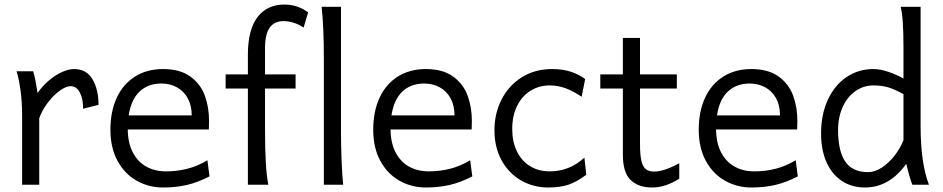

<svg xmlns="http://www.w3.org/2000/svg" viewBox="-20 -811 4142 843"><path d="M77.1 0V-300.3Q77.1 -365.2 69.8 -416.3Q62.5 -467.3 52.7 -498H125.5Q130.4 -484.4 136 -455.3Q141.6 -426.3 145 -402.8Q168 -435.5 196.5 -459.2Q225.1 -482.9 253.7 -495.4Q282.2 -507.8 305.2 -507.8Q359.9 -507.8 386.2 -462.9Q412.6 -418 412.6 -350.6L344.7 -333.5Q345.7 -374 331.3 -403.3Q316.9 -432.6 290 -432.6Q269 -432.6 240.7 -411.6Q212.4 -390.6 188 -357.7Q163.6 -324.7 152.3 -291.5V0Z M541 -242.7Q541.5 -182.6 563.5 -141.1Q585.4 -99.6 623 -79.1Q660.6 -58.6 708 -58.6Q757.8 -58.6 802.7 -70.1Q847.7 -81.5 890.6 -107.4L899.9 -36.6Q849.1 -10.3 801 1Q752.9 12.2 695.8 12.2Q633.3 12.2 580.6 -17.3Q527.8 -46.9 496.3 -104.2Q464.8 -161.6 464.8 -241.7Q464.8 -322.3 492.9 -382.3Q521 -442.4 573.2 -475.1Q625.5 -507.8 695.8 -507.8Q771 -507.8 816.2 -474.6Q861.3 -441.4 879.6 -390.4Q897.9 -339.4 897.9 -279.8Q897.5 -261.2 897 -242.7ZM821.8 -304.2Q821.8 -347.7 804.4 -379.4Q787.1 -411.1 756.8 -427.7Q726.6 -444.3 688.5 -444.3Q630.4 -444.3 593 -409.2Q555.7 -374 544.9 -304.2Z M1229 -791Q1286.1 -791 1333 -756.8L1313 -689.9Q1293.9 -703.1 1270.8 -710.7Q1247.6 -718.3 1225.1 -718.3Q1184.6 -718.3 1164.1 -689.7Q1143.6 -661.1 1143.6 -599.1V-484.4H1277.8V-422.4H1143.6V-241.2Q1143.6 -69.8 1158.2 0H1068.4V-422.4H970.7V-484.4H1068.4V-571.3Q1068.4 -680.2 1110.4 -735.6Q1152.3 -791 1229 -791Z M1486.8 0H1401.9V-551.8Q1401.9 -694.8 1392.1 -781.2H1477.1V-231.9Q1477.1 -178.2 1479.7 -107.7Q1482.4 -37.1 1486.8 0Z M1694.8 -242.7Q1695.3 -182.6 1717.3 -141.1Q1739.3 -99.6 1776.9 -79.1Q1814.5 -58.6 1861.8 -58.6Q1911.6 -58.6 1956.5 -70.1Q2001.5 -81.5 2044.4 -107.4L2053.7 -36.6Q2002.9 -10.3 1954.8 1Q1906.7 12.2 1849.6 12.2Q1787.1 12.2 1734.4 -17.3Q1681.6 -46.9 1650.1 -104.2Q1618.7 -161.6 1618.7 -241.7Q1618.7 -322.3 1646.7 -382.3Q1674.8 -442.4 1727.1 -475.1Q1779.3 -507.8 1849.6 -507.8Q1924.8 -507.8 1970 -474.6Q2015.1 -441.4 2033.4 -390.4Q2051.8 -339.4 2051.8 -279.8Q2051.3 -261.2 2050.8 -242.7ZM1975.6 -304.2Q1975.6 -347.7 1958.3 -379.4Q1940.9 -411.1 1910.6 -427.7Q1880.4 -444.3 1842.3 -444.3Q1784.2 -444.3 1746.8 -409.2Q1709.5 -374 1698.7 -304.2Z M2387.2 12.2Q2321.8 12.2 2267.8 -18.8Q2213.9 -49.8 2182.4 -106.9Q2150.9 -164.1 2150.9 -239.3Q2150.9 -312.5 2182.1 -374Q2213.4 -435.5 2271 -471.7Q2328.6 -507.8 2404.3 -507.8Q2450.7 -507.8 2485.6 -496.3Q2520.5 -484.9 2549.3 -463.9L2533.7 -386.2Q2497.1 -411.1 2463.1 -423.6Q2429.2 -436 2393.6 -436Q2347.7 -436 2310.1 -413.1Q2272.5 -390.1 2250.7 -346.7Q2229 -303.2 2229 -244.1Q2229 -189 2249.3 -147Q2269.5 -105 2306.9 -81.8Q2344.2 -58.6 2393.6 -58.6Q2480 -58.6 2545.9 -118.7L2554.2 -43.9Q2514.6 -13.7 2477.8 -0.7Q2440.9 12.2 2387.2 12.2Z M2842.8 12.2Q2783.7 12.2 2749.3 -20.3Q2714.8 -52.7 2714.8 -131.8V-422.4H2615.7V-484.4H2714.8V-644.5H2790V-484.4H2951.7V-422.4H2790V-178.7Q2790 -130.4 2796.4 -104.2Q2802.7 -78.1 2816.2 -67.9Q2829.6 -57.6 2852.5 -57.6Q2894.5 -57.6 2962.4 -94.2V-26.4Q2901.9 12.2 2842.8 12.2Z M3124 -242.7Q3124.5 -182.6 3146.5 -141.1Q3168.5 -99.6 3206.1 -79.1Q3243.7 -58.6 3291 -58.6Q3340.8 -58.6 3385.7 -70.1Q3430.7 -81.5 3473.6 -107.4L3482.9 -36.6Q3432.1 -10.3 3384 1Q3335.9 12.2 3278.8 12.2Q3216.3 12.2 3163.6 -17.3Q3110.8 -46.9 3079.3 -104.2Q3047.9 -161.6 3047.9 -241.7Q3047.9 -322.3 3075.9 -382.3Q3104 -442.4 3156.2 -475.1Q3208.5 -507.8 3278.8 -507.8Q3354 -507.8 3399.2 -474.6Q3444.3 -441.4 3462.6 -390.4Q3481 -339.4 3481 -279.8Q3480.5 -261.2 3480 -242.7ZM3404.8 -304.2Q3404.8 -347.7 3387.5 -379.4Q3370.1 -411.1 3339.8 -427.7Q3309.6 -444.3 3271.5 -444.3Q3213.4 -444.3 3176 -409.2Q3138.7 -374 3127.9 -304.2Z M4058.6 0H3985.8Q3980.5 -12.7 3972.9 -38.6Q3965.3 -64.5 3959 -91.8Q3923.3 -41 3877.7 -14.4Q3832 12.2 3777.8 12.2Q3719.2 12.2 3675.5 -17.1Q3631.8 -46.4 3608.4 -99.9Q3585 -153.3 3585 -224.6Q3585 -309.1 3615 -373.5Q3645 -438 3697.3 -472.9Q3749.5 -507.8 3814.5 -507.8Q3844.2 -507.8 3879.2 -496.1Q3914.1 -484.4 3946.8 -466.3V-603Q3946.8 -665 3944.1 -708.5Q3941.4 -752 3934.6 -781.2H4022V-258.8Q4022 -95.2 4058.6 0ZM3814.5 -436Q3772.9 -436 3737.5 -412.1Q3702.1 -388.2 3680.9 -343.3Q3659.7 -298.3 3659.7 -239.3Q3659.7 -147.5 3691.4 -101.3Q3723.1 -55.2 3791.5 -55.2Q3821.3 -55.2 3851.8 -75.2Q3882.3 -95.2 3907.5 -127.4Q3932.6 -159.7 3946.8 -195.3V-397.5Q3908.2 -418.9 3879.6 -427.5Q3851.1 -436 3814.5 -436Z"/></svg>

Font: Lesson One Light
Style: Regular
Weight: 300
Designer: But Ko, Victor Gaultney, Annie Olsen, Julie Remington, Don Collingsworth, Eric Hays, Becca Hirsbrunner
Version: Version 1.100